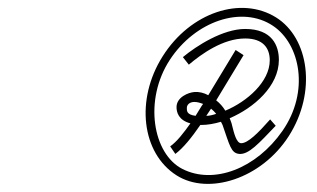

<svg xmlns="http://www.w3.org/2000/svg" viewBox="-20 -763 800 484"><path d="M425 -321C505 -270 639 -312 708 -420C779 -531 759 -667 676 -719C588 -774 460 -732 390 -621C321 -512 337 -377 425 -321ZM408 -612C472 -710 590 -750 668 -698C737 -652 761 -532 692 -433C626 -338 519 -297 440 -337C365 -375 342 -511 408 -612ZM409 -394 422 -375C442 -390 463 -416 485 -448H488C503 -448 520 -451 537 -456L541 -448C559 -397 562 -377 583 -375C607 -373 632 -401 675 -446L661 -462C631 -428 605 -402 588 -402C576 -402 570 -427 565 -447C564 -453 561 -459 559 -465C620 -491 683 -546 683 -612C683 -648 666 -690 598 -690C542 -690 476 -648 441 -619L456 -600C488 -627 542 -666 598 -666C643 -666 660 -642 660 -611C660 -557 603 -507 548 -484C542 -494 534 -503 525 -510L594 -624L574 -637L505 -523C494 -529 482 -532 470 -531C455 -530 425 -518 425 -493C425 -480 430 -460 460 -452C443 -428 426 -406 409 -394ZM451 -491C451 -499 458 -506 470 -506C477 -506 484 -504 492 -501L489 -497L473 -471C450 -474 451 -484 451 -491ZM500 -471 512 -489C517 -485 521 -481 525 -476C516 -473 508 -471 500 -471Z"/></svg>

Font: Louise
Style: Regular
Weight: 400
Designer: Ange Degheest & Luna Delabre & Camille Depalle
Foundry: Velvetyne Type Foundry
Version: Version 1.000;FEAKit 1.0